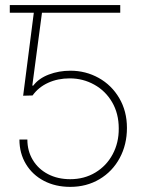

<svg xmlns="http://www.w3.org/2000/svg" viewBox="-20 -727 567 757"><path d="M454.1 -676.8H145.5L107.4 -389.6H111.3Q132.8 -418 172.4 -433.1Q211.9 -448.2 257.8 -448.2Q317.9 -448.2 368.9 -419.9Q419.9 -391.6 450.2 -340.1Q480.5 -288.6 480.5 -222.7Q480.5 -156.7 451.9 -103.8Q423.3 -50.8 372.3 -20.5Q321.3 9.8 256.8 9.8Q198.7 9.8 153.3 -13.9Q107.9 -37.6 82.3 -80.1Q56.6 -122.6 56.6 -176.8H87.9Q87.9 -131.8 109.4 -96.2Q130.9 -60.5 169.2 -40.5Q207.5 -20.5 256.8 -20.5Q312.5 -20.5 356.2 -46.9Q399.9 -73.2 424.3 -118.9Q448.7 -164.6 448.2 -220.7Q448.2 -279.3 422.1 -324Q396 -368.7 351.6 -393.3Q307.1 -418 254.9 -418Q208 -418 169.9 -400.6Q131.8 -383.3 108.4 -350.6L71.3 -349.6L113.3 -676.8H18.6V-707H454.1Z"/></svg>

Font: Pretendard Std Thin
Style: Regular
Weight: 100
Designer: Base glyphs from Inter by Rasmus Andersson; Hangeul glyphs from Noto Sans CJK(Source Han Sans) by Jang Soo-young and Kan
Foundry: Kil Hyung-jin
Version: Version 1.309